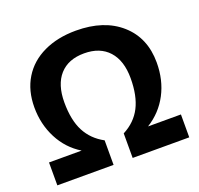

<svg xmlns="http://www.w3.org/2000/svg" viewBox="-126 -863 1038 1001"><g transform="rotate(-20 393.0 -362.5)"><path d="M338.9 -136.2V0H26.9V-127H208Q133.8 -172.4 93.5 -250.7Q53.2 -329.1 53.2 -422.4Q53.2 -515.6 95 -583.7Q136.7 -651.9 213.9 -688.5Q291 -725.1 393.1 -725.1Q548.8 -725.1 640.9 -643.6Q732.9 -562 732.9 -424.8Q732.9 -328.1 692.4 -251Q651.9 -173.8 576.2 -127H758.8V0H444.8V-136.2Q512.7 -171.4 544.9 -234.1Q577.1 -296.9 577.1 -394.5Q577.1 -492.2 528.8 -545.7Q480.5 -599.1 392.6 -599.1Q304.7 -599.1 256.8 -545.7Q209 -492.2 209 -393.6Q209 -294.9 241.2 -233.2Q273.4 -171.4 338.9 -136.2Z"/></g></svg>

Font: OpenSans-Bold
Style: Bold
Weight: 700
Foundry: Ascender Corporation
Version: Version 1.10